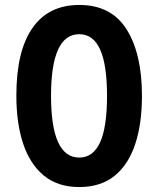

<svg xmlns="http://www.w3.org/2000/svg" viewBox="-20 -811 639 775"><path d="M553 -424Q553 -311 525.5 -228.5Q498 -146 442 -101Q386 -56 300 -56Q214 -56 158 -101.5Q102 -147 74 -229.5Q46 -312 46 -425Q46 -605 111 -698Q176 -791 300 -791Q429 -791 491 -692.5Q553 -594 553 -424ZM186 -424Q186 -175 300 -175Q356 -175 384 -236.5Q412 -298 412 -424Q412 -550 384 -611.5Q356 -673 300 -673Q186 -673 186 -424Z"/></svg>

Font: Noto Sans Malayalam UI ExtraCondensed
Style: Bold
Weight: 700
Width: 2
Designer: Jelle Bosma - Monotype Design Team
Foundry: Monotype Imaging Inc.
Version: Version 2.104; ttfautohint (v1.8.4.7-5d5b)